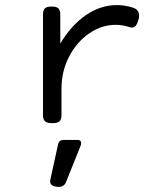

<svg xmlns="http://www.w3.org/2000/svg" viewBox="-20 -482 640 759"><path d="M505.9 -451.7Q529.8 -443.8 529.8 -420.4Q529.8 -412.6 527.8 -405.3Q523.4 -389.2 517.3 -381.1Q511.2 -373 502 -373Q496.6 -373 491.2 -375Q463.9 -383.8 437.5 -383.8Q381.3 -383.8 332 -349.6Q282.7 -315.4 252.9 -257.6Q223.1 -199.7 223.1 -131.8V-26.9Q223.1 -9.8 215.1 -2.4Q207 4.9 187 4.9H186Q166 4.9 158 -2.4Q149.9 -9.8 149.9 -26.9V-424.3Q149.9 -441.4 157.2 -448.7Q164.6 -456.1 183.6 -456.1H184.6Q203.6 -456.1 210.9 -448.7Q218.3 -441.4 218.3 -424.3V-309.6Q260.7 -381.3 318.8 -421.6Q377 -461.9 441.9 -461.9Q473.6 -461.9 505.9 -451.7ZM300.8 84Q300.8 89.8 297.9 96.2L240.7 238.3Q233.4 256.8 211.9 256.8Q206.5 256.8 203.6 256.3Q178.2 252.9 178.2 234.9Q178.2 232.9 179.2 227.1L210 86.9Q213.9 71.3 230.5 71.3H287.1Q300.8 71.3 300.8 84Z"/></svg>

Font: Courier Prime Code
Style: Regular
Weight: 400
Designer: Alan Dague-Greene
Foundry: Quote-Unquote Apps
Version: Version 3.0318